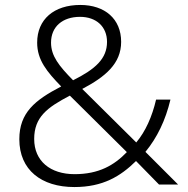

<svg xmlns="http://www.w3.org/2000/svg" viewBox="-20 -745 757 775"><path d="M304 -725C198 -725 130 -667 130 -573C130 -502 170 -455 227 -396C121 -341 58 -290 58 -183C58 -59 147 10 280 10C395 10 466 -33 529 -95L622 0H699L567 -132C614 -189 648 -259 668 -343H610C594 -274 567 -214 530 -170L312 -386C405 -435 469 -488 469 -576C469 -669 403 -725 304 -725ZM303 -677C369 -677 412 -637 412 -576C412 -508 365 -466 275 -421C218 -479 186 -519 186 -573C186 -637 232 -677 303 -677ZM262 -359 492 -131C441 -78 379 -42 281 -42C183 -42 118 -95 118 -184C118 -272 170 -311 262 -359Z"/></svg>

Font: Noto Sans Malayalam Light
Style: Regular
Weight: 300
Designer: Jelle Bosma - Monotype Design Team
Foundry: Monotype Imaging Inc.
Version: Version 2.104